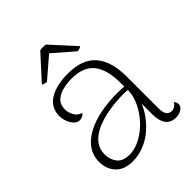

<svg xmlns="http://www.w3.org/2000/svg" viewBox="-198 -807 934 934"><g transform="rotate(-45 269.0 -339.5)"><path d="M472 10Q435 10 417.5 -14.5Q400 -39 400 -83V-205L415 -194Q394 -130 356 -83.5Q318 -37 270 -12.5Q222 12 172 12Q113 12 83 -21Q53 -54 53 -103Q53 -140 71 -170.5Q89 -201 124.5 -224Q160 -247 212 -261Q255 -272 305 -275.5Q355 -279 399 -275V-301Q399 -392 362.5 -438Q326 -484 244 -484Q216 -484 186 -477Q156 -470 136 -452Q116 -434 116 -399Q116 -380 127.5 -358Q139 -336 164 -329Q157 -319 148 -315.5Q139 -312 132 -312Q107 -312 90.5 -339.5Q74 -367 74 -396Q74 -455 122 -484.5Q170 -514 250 -514Q349 -514 395.5 -459.5Q442 -405 442 -300V-80Q442 -27 480 -27Q489 -27 499.5 -33.5Q510 -40 516 -52Q521 -45 523.5 -39.5Q526 -34 526 -28Q526 -11 509 -0.5Q492 10 472 10ZM186 -22Q222 -23 259 -42.5Q296 -62 327.5 -95Q359 -128 379 -168.5Q399 -209 400 -251Q374 -254 340 -252Q306 -250 273.5 -245Q241 -240 217 -232Q160 -215 129 -184Q98 -153 98 -108Q98 -75 117.5 -48.5Q137 -22 186 -22ZM149 -557Q145 -557 135 -559.5Q125 -562 123 -566L235 -689Q241 -690 248 -690.5Q255 -691 261.5 -690.5Q268 -690 274 -689L386 -566Q383 -562 374.5 -559.5Q366 -557 360 -557L255 -648Z"/></g></svg>

Font: Arima Thin ExtraLight
Style: Regular
Weight: 250
Version: Version 1.100